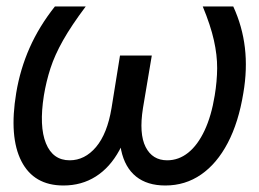

<svg xmlns="http://www.w3.org/2000/svg" viewBox="-20 -566 805 596"><path d="M150.4 -545.9H246.1Q201.7 -486.8 175.8 -440.9Q149.9 -395 136.7 -354.2Q123.5 -313.5 116.2 -269.5Q101.1 -173.8 122.6 -121.1Q144 -68.4 196.3 -68.4Q243.2 -68.4 278.1 -109.6Q313 -150.9 326.2 -230.5L352.5 -393.6H419.9L392.6 -230.5Q379.9 -153.3 350.6 -99.6Q321.3 -45.9 277.3 -18.1Q233.4 9.8 176.8 9.8Q85 9.8 46.4 -65.7Q7.8 -141.1 30.3 -277.3Q42.5 -351.1 72 -417.7Q101.6 -484.4 150.4 -545.9ZM609.4 -545.9H704.1Q732.4 -484.4 740.2 -417.7Q748 -351.1 735.4 -277.3Q720.7 -186.5 687 -122.3Q653.3 -58.1 604.2 -24.2Q555.2 9.8 493.2 9.8Q437 9.8 402.3 -18.1Q367.7 -45.9 356.2 -99.6Q344.7 -153.3 357.4 -230.5L383.8 -393.6H451.2L423.8 -230.5Q411.1 -150.9 432.1 -109.6Q453.1 -68.4 499 -68.4Q534.7 -68.4 564.2 -92Q593.8 -115.7 615 -160.9Q636.2 -206.1 646.5 -269.5Q653.8 -313.5 654.1 -354.2Q654.3 -395 644 -440.9Q633.8 -486.8 609.4 -545.9Z"/></svg>

Font: Inter Tight
Style: Italic
Weight: 400
Italic angle: -9.39999°
Designer: Rasmus Andersson
Foundry: rsms
Version: Version 3.002